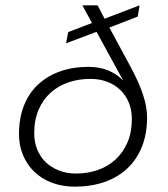

<svg xmlns="http://www.w3.org/2000/svg" viewBox="-20 -688 630 718"><path d="M260 10Q213 10 174.5 -4.5Q136 -19 108.5 -45.5Q81 -72 66 -108Q51 -144 51 -186Q51 -246 69.5 -293Q88 -340 122.5 -372Q157 -404 204.5 -421Q252 -438 311 -438Q353 -438 386 -424Q419 -410 441 -386L341 -569L227 -526L235 -568L324 -602L288 -668H345L371 -618L502 -668L495 -626L389 -585L470 -435Q500 -379 515 -333.5Q530 -288 530 -248Q530 -188 511 -140Q492 -92 456.5 -58.5Q421 -25 371 -7.5Q321 10 260 10ZM264 -39Q307 -39 345 -52Q383 -65 411.5 -91Q440 -117 456.5 -155Q473 -193 473 -244Q473 -276 462 -303.5Q451 -331 430.5 -351Q410 -371 381.5 -382Q353 -393 318 -393Q274 -393 236 -380Q198 -367 169.5 -341.5Q141 -316 124.5 -278Q108 -240 108 -189Q108 -157 119 -129.5Q130 -102 150.5 -82Q171 -62 200 -50.5Q229 -39 264 -39Z"/></svg>

Font: Celebes Light
Style: Italic
Weight: 300
Italic angle: -10°
Designer: Anugrah Pasau
Foundry: Lafontype
Version: Version 1.000; ttfautohint (v1.8.4)